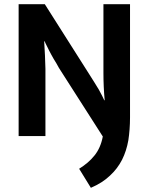

<svg xmlns="http://www.w3.org/2000/svg" viewBox="-20 -650 710 917"><path d="M69 0V-630H194L411 -288C426 -265 439 -243 452 -222C464 -200 473 -183 478 -171H480C476 -214 474 -258 474 -301V-431V-630H601V-89C601 -50 598 -13 593 20C587 54 577 85 563 113C548 142 529 167 505 189C481 212 451 231 414 247L358 156C387 138 412 117 431 93C450 70 464 39 471 2L274 -306C265 -319 257 -333 249 -348C240 -362 232 -376 225 -389C218 -402 211 -415 206 -426C200 -437 196 -446 193 -453H191C194 -407 196 -363 197 -321V-191V0Z"/></svg>

Font: Holmes&Hills Bold
Style: Bold
Weight: 500
Designer: Noopur Datye, Girish Dalvi, Yashodeep Gholap, Pallavi Karambelkar
Foundry: Ek Type
Version: ""